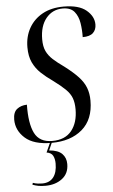

<svg xmlns="http://www.w3.org/2000/svg" viewBox="-63 -765 615 1046"><g transform="rotate(-5 245.0 -242.0)"><path d="M196 10Q99 10 51.5 -32.5Q4 -75 4 -134Q4 -174 25.5 -191Q47 -208 80 -209Q78 -106 104.5 -53Q131 0 201 0Q271 0 306.5 -44Q342 -88 342 -161Q342 -197 332.5 -222.5Q323 -248 299 -271.5Q275 -295 233 -326Q197 -351 169.5 -377Q142 -403 126 -437Q110 -471 110 -520Q110 -579 136 -625Q162 -671 210 -697.5Q258 -724 326 -724Q409 -724 449.5 -690Q490 -656 490 -612Q490 -583 472 -566Q454 -549 415 -549Q416 -588 410 -626Q404 -664 383.5 -689Q363 -714 320 -714Q264 -714 229 -671.5Q194 -629 194 -556Q194 -517 206 -491.5Q218 -466 241.5 -444.5Q265 -423 302 -397Q348 -362 375.5 -332.5Q403 -303 415 -271.5Q427 -240 427 -201Q427 -98 364 -44Q301 10 196 10ZM143 240Q120 240 104 237Q88 234 72 228L75 218Q89 223 102.5 224.5Q116 226 126 226Q166 226 187 199.5Q208 173 208 124Q208 99 199 81.5Q190 64 164 60L191 0H201L179 50Q228 54 249.5 76Q271 98 271 132Q271 184 234 212Q197 240 143 240Z"/></g></svg>

Font: Noto Serif Display Condensed
Style: Italic
Weight: 400
Width: 3
Italic angle: -12°
Designer: Monotype Design Team
Foundry: Monotype Imaging Inc.
Version: Version 2.009